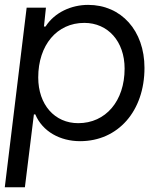

<svg xmlns="http://www.w3.org/2000/svg" viewBox="-21 -578 655 802"><path d="M-1 204.1H83L120.6 -100.1H126.5C156.7 -28.3 230.5 11.7 313.5 11.7C472.2 11.7 582.5 -114.3 582.5 -294.4C582.5 -450.2 485.4 -557.6 347.2 -557.6C277.8 -557.6 207.5 -526.9 169.4 -467.3H162.6L170.9 -545.9H90.3ZM138.7 -254.4C138.7 -389.6 216.8 -482.4 331.1 -482.4C429.7 -482.4 499.5 -405.3 499.5 -291.5C499.5 -155.8 420.4 -63.5 305.7 -63.5C207.5 -63.5 138.7 -140.6 138.7 -254.4Z"/></svg>

Font: Guggenheim Sans Display
Style: Italic
Weight: 400
Italic angle: -7°
Designer: Modified by Tom Baber under direction of Pentagram Design 2023
Foundry: rsms
Version: Version 1.001;Glyphs 3.1.2 (3151)